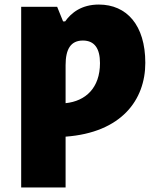

<svg xmlns="http://www.w3.org/2000/svg" viewBox="-20 -583 690 843"><path d="M414 -563C338 -563 293 -527 266 -489H257L231 -553H73V240H268V17C513 -1 618 -144 618 -307C618 -473 536 -563 414 -563ZM344 -405C395 -405 419 -370 419 -306C419 -197 356 -139 268 -130V-297C268 -368 291 -405 344 -405Z"/></svg>

Font: Noto Sans UI Black
Style: Regular
Weight: 900
Designer: Monotype Design Team
Foundry: Monotype Imaging Inc.
Version: Version 1.901